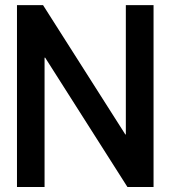

<svg xmlns="http://www.w3.org/2000/svg" viewBox="-20 -731 667 751"><path d="M46.4 0.5V-710.9H148.4L470.2 -205.1H472.2V-710.9H580.6V0.5H478.5L156.7 -505.4H154.3V0.5Z"/></svg>

Font: Alte DIN 1451 Mittelschrift
Style: Regular
Weight: 400
Designer: Peter Wiegel
Foundry: Peter Wiegel
Version: Version 1.002 September 20, 2019